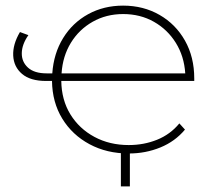

<svg xmlns="http://www.w3.org/2000/svg" viewBox="-20 -543 763 683"><path d="M438 3Q360 3 298.5 -30Q237 -63 201.5 -121Q166 -179 165 -255H144Q88 -255 58.5 -280Q29 -305 27 -345Q25 -385 51 -429L81 -418Q58 -385 57.5 -354Q57 -323 79.5 -302.5Q102 -282 146 -282H166Q171 -353 204.5 -407.5Q238 -462 293.5 -492.5Q349 -523 418 -523Q490 -523 547.5 -490Q605 -457 638 -398.5Q671 -340 671 -264Q671 -259 671 -255H198Q199 -187 230.5 -136Q262 -85 316 -56Q370 -27 438 -27Q492 -27 539 -46Q586 -65 618 -104L638 -82Q603 -40 550.5 -18.5Q498 3 438 3ZM199 -282H639Q635 -343 605.5 -390.5Q576 -438 527.5 -465.5Q479 -493 418 -493Q358 -493 309.5 -465.5Q261 -438 232 -390.5Q203 -343 199 -282ZM410 120V-12H442V120Z"/></svg>

Font: Montserrat ExtraLight
Style: Regular
Weight: 200
Designer: Julieta Ulanovsky
Foundry: Julieta Ulanovsky
Version: Version 9.000; ttfautohint (v1.8.4.7-5d5b)